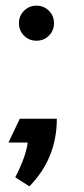

<svg xmlns="http://www.w3.org/2000/svg" viewBox="-20 -504 297 679"><path d="M84 155 34 123Q72 49 78 0H10L50 -84H181Q181 56 84 155ZM65 -378Q47 -396 47 -422Q47 -448 65 -466Q83 -484 109 -484Q135 -484 153 -466Q171 -448 171 -422Q171 -396 153 -378Q135 -360 109 -360Q83 -360 65 -378Z"/></svg>

Font: Baumans
Style: Regular
Weight: 400
Designer: Henadij Zarechnjuk
Foundry: Cyreal (www.cyreal.org)
Version: Version 001.001